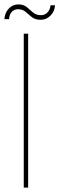

<svg xmlns="http://www.w3.org/2000/svg" viewBox="-32 -853 270 873"><path d="M76 0V-700H96V0ZM153 -763Q128 -763 113 -775Q98 -787 84.5 -799Q71 -811 50 -811Q34 -811 22.5 -800Q11 -789 9 -766H-12Q-10 -795 8 -814Q26 -833 51 -833Q75 -833 89.5 -821Q104 -809 118 -796.5Q132 -784 155 -784Q171 -784 183 -795.5Q195 -807 198 -829H218Q217 -802 198 -782.5Q179 -763 153 -763Z"/></svg>

Font: DM Sans 16pt Thin
Style: Regular
Weight: 250
Version: Version 4.004;gftools[0.9.30]